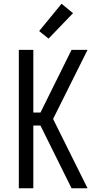

<svg xmlns="http://www.w3.org/2000/svg" viewBox="-20 -1000 540 1020"><path d="M80 0V-735H157V-402H195L360 -735H445L262 -368L445 0H360L195 -333H157V0ZM238 -795 188 -835 307 -980 368 -930Z"/></svg>

Font: Iosevka Curly
Style: Regular
Weight: 400
Monospace: yes
Designer: Belleve Invis
Foundry: Belleve Invis
Version: Version 22.1.2; ttfautohint (v1.8.4)